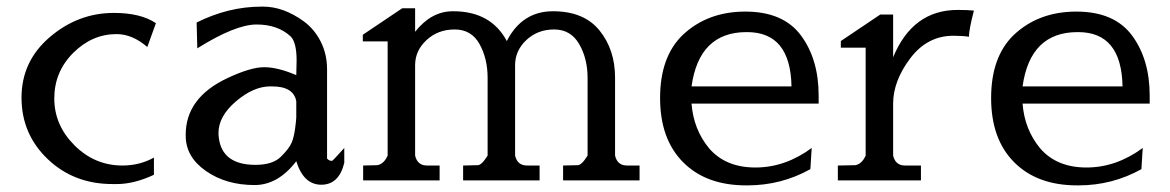

<svg xmlns="http://www.w3.org/2000/svg" viewBox="-20 -545 3533 580"><path d="M445 -69V-17Q385 11 333 11H320Q203 11 124 -64.5Q45 -140 45 -250Q45 -360 130.5 -433Q216 -506 324 -506Q405 -506 451 -475L425 -403Q380 -442 332 -442Q258 -442 201 -385Q144 -328 144 -247.5Q144 -167 205 -106Q266 -45 350 -45Q402 -45 445 -69Z M1020 -53Q1004 13 950.5 13Q897 13 875 -58Q820 14 749 14Q663 14 602 -28.5Q541 -71 541 -135V-138Q541 -250 667 -309Q737 -342 778 -342Q819 -342 875 -318L876 -362Q876 -417 858 -435Q819 -471 755 -471Q691 -471 576 -399L574 -477Q670 -525 770 -525H775Q836 -525 897 -481Q929 -458 948.5 -420Q968 -382 968 -335V-66Q974 -59 983 -59Q985 -59 1020 -98ZM875 -239Q867 -284 802 -284H796Q746 -284 693 -239Q640 -194 640 -143Q640 -136 641 -129Q651 -47 752 -47Q804 -47 829 -72Q854 -97 861 -114Q868 -131 871.5 -157Q875 -183 875 -191Z M1511 -421Q1557 -511 1650.5 -511Q1744 -511 1791 -453Q1838 -395 1838 -310V-75Q1845 -45 1874 -45H1912V0H1681V-45L1724 -46H1725Q1737 -46 1755 -75V-310Q1755 -368 1729.5 -412Q1704 -456 1654 -456Q1604 -456 1570 -424Q1536 -392 1536 -348V-75Q1543 -45 1572 -45H1610V0H1379V-45L1422 -46H1423Q1435 -46 1453 -75V-310Q1453 -368 1428.5 -412Q1404 -456 1353.5 -456Q1303 -456 1268.5 -424Q1234 -392 1234 -348V-75Q1241 -45 1270 -45H1308V0H1077V-45L1120 -46Q1140 -50 1151 -75V-420H1076V-440L1195 -520H1234V-449Q1282 -510 1346 -511H1349Q1463 -511 1511 -421Z M2428 -34Q2340 15 2238 15Q2236 15 2234 15Q2113 15 2043.5 -55Q1974 -125 1974 -249Q1974 -373 2042 -439Q2117 -510 2231.5 -510Q2346 -510 2399.5 -438Q2453 -366 2453 -256V-232H2069Q2075 -154 2122 -97Q2172 -39 2262 -39Q2352 -39 2432 -98ZM2371 -284Q2368 -448 2237 -448H2235Q2092 -448 2069 -284Z M2873 -515H2875Q2903 -515 2922 -513Q2907 -455 2907 -434Q2887 -437 2860 -437Q2781 -437 2729.5 -368.5Q2678 -300 2678 -232V-75Q2685 -45 2714 -45H2762V0H2511V-45L2564 -46Q2584 -50 2595 -75V-401H2520V-421L2639 -501H2678V-372Q2737 -515 2873 -515Z M3428 -34Q3340 15 3238 15Q3236 15 3234 15Q3113 15 3043.5 -55Q2974 -125 2974 -249Q2974 -373 3042 -439Q3117 -510 3231.5 -510Q3346 -510 3399.5 -438Q3453 -366 3453 -256V-232H3069Q3075 -154 3122 -97Q3172 -39 3262 -39Q3352 -39 3432 -98ZM3371 -284Q3368 -448 3237 -448H3235Q3092 -448 3069 -284Z"/></svg>

Font: Sawarabi Mincho
Style: Regular
Weight: 400
Version: Version 1.00